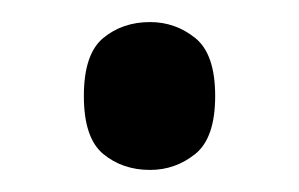

<svg xmlns="http://www.w3.org/2000/svg" viewBox="-20 -147 271 174"><path d="M116 7Q91 7 73.5 -7.5Q56 -22 56 -60Q56 -98 73.5 -112.5Q91 -127 116 -127Q139 -127 157 -112.5Q175 -98 175 -60Q175 -22 157 -7.5Q139 7 116 7Z"/></svg>

Font: Noto Serif Lao Condensed Medium
Style: Regular
Weight: 500
Width: 3
Designer: Monotype Design Team
Foundry: Monotype Imaging Inc.
Version: Version 2.003; ttfautohint (v1.8.4.7-5d5b)